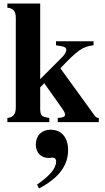

<svg xmlns="http://www.w3.org/2000/svg" viewBox="-20 -696 596 1094"><path d="M543 0V-24C532 -24 527 -27 518 -39L324 -307C424 -412 450 -430 513 -438V-461H299V-438L323 -434C349 -430 358 -424 358 -411C358 -402 348 -384 337 -373L209 -245V-676H22V-652C56 -649 70 -632 70 -594V-84C70 -45 55 -27 22 -24V0H261V-24C214 -31 209 -37 209 -84V-198L232 -222L327 -88C345 -63 351 -51 351 -43C351 -31 337 -25 309 -24V0ZM202 378C318 317 368 245 368 159C368 88 331 43 268 43C218 43 184 76 184 128C184 174 214 204 257 204C267 204 274 202 281 202C292 202 300 211 300 223C300 262 266 304 191 356Z"/></svg>

Font: XITS
Style: Bold
Weight: 700
Designer: MicroPress Inc., with final additions and corrections provided by Coen Hoffman, Elsevier (retired)
Version: Version 1.107